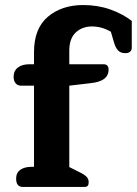

<svg xmlns="http://www.w3.org/2000/svg" viewBox="-20 -742 543 762"><path d="M44 -33Q44 -56 60.5 -68Q77 -80 106 -80H115V-402H63Q50 -402 42 -411.5Q34 -421 34 -437Q34 -461 51 -474Q68 -487 96 -487H115V-535Q115 -629 170 -675.5Q225 -722 310 -722Q368 -722 417.5 -704.5Q467 -687 503 -659V-553Q503 -543 496.5 -537Q490 -531 477 -531Q459 -531 448.5 -542Q438 -553 432 -575L420 -616Q384 -637 345 -637Q306 -637 280.5 -613Q255 -589 255 -541V-487H391Q411 -487 411 -465Q411 -443 394 -429.5Q377 -416 340 -412L255 -402V-79L291 -61Q314 -50 323 -41Q332 -32 332 -19Q332 -9 328 -4.5Q324 0 314 0H71Q44 0 44 -33Z"/></svg>

Font: Maitree
Style: Bold
Weight: 700
Designer: CadsonDemak Team
Foundry: CadsonDemak
Version: Version 1.002